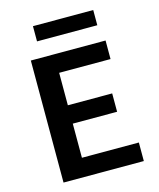

<svg xmlns="http://www.w3.org/2000/svg" viewBox="-122 -914 827 1000"><g transform="rotate(-15 292.0 -414.0)"><path d="M477 -746H152V-828H477ZM528 -100V0H95V-658H498V-558H221V-383H460V-284H221V-100Z"/></g></svg>

Font: Ysabeau SC
Style: Bold
Weight: 700
Designer: Christian Thalmann (Catharsis Fonts)
Version: Version 0.003